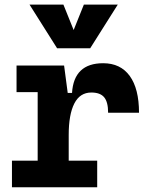

<svg xmlns="http://www.w3.org/2000/svg" viewBox="-20 -796 626 816"><path d="M272 -222.7 241.7 -400.9H286.1Q293.9 -527.3 418.5 -527.3Q492.2 -527.3 531.5 -473.1Q570.8 -418.9 570.8 -316.9H439.5Q439.5 -362.6 422.6 -382.7Q405.8 -402.8 368.2 -402.8Q319.7 -402.8 295.8 -356Q272 -309.1 272 -222.7ZM30.8 0V-113.3H393.1V0ZM140.1 0V-517.6H252.4L272 -369.1V0ZM50.3 -404.3V-517.6H245.6L255.4 -404.3ZM222.7 -590.8 105.5 -776.4H249.5L297.9 -656.2H288.1L336.4 -776.4H480.5L363.3 -590.8Z"/></svg>

Font: Cascadia Mono PL
Style: Regular
Weight: 400
Monospace: yes
Designer: Aaron Bell
Foundry: Saja Typeworks
Version: Version 2102.003